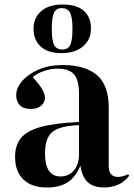

<svg xmlns="http://www.w3.org/2000/svg" viewBox="-20 -819 594 853"><path d="M189 14Q121 14 84 -21.5Q47 -57 47 -122Q47 -173 73 -205.5Q99 -238 161.5 -255Q224 -272 331 -277V-403Q331 -463 309 -488.5Q287 -514 237 -514Q206 -514 174 -503Q142 -492 126 -476Q159 -439 169.5 -418.5Q180 -398 180 -385Q180 -365 163.5 -350Q147 -335 117 -335Q84 -335 68 -351.5Q52 -368 52 -396Q52 -428 78 -458.5Q104 -489 150.5 -509.5Q197 -530 258 -530Q357 -530 410 -486Q463 -442 463 -340V-82Q463 -56 474 -44.5Q485 -33 503 -33Q525 -33 549 -45L554 -38Q529 -7 500 3.5Q471 14 444 14Q394 14 369 -10.5Q344 -35 337 -83Q315 -30 279 -8Q243 14 189 14ZM249 -35Q286 -35 308.5 -62Q331 -89 331 -132V-263Q247 -260 213.5 -233.5Q180 -207 180 -137Q180 -35 249 -35ZM253 -583Q192 -583 160.5 -612.5Q129 -642 129 -691Q129 -740 163 -769.5Q197 -799 259 -799Q321 -799 352.5 -771Q384 -743 384 -693Q384 -643 349 -613Q314 -583 253 -583ZM257 -599Q282 -599 292 -619Q302 -639 302 -692Q302 -744 290.5 -763.5Q279 -783 255 -783Q230 -783 220 -762.5Q210 -742 210 -692Q210 -639 220.5 -619Q231 -599 257 -599Z"/></svg>

Font: Literata 72pt SemiBold
Style: Regular
Weight: 600
Designer: Latin by Veronika Burian and Jose Scaglione. Greek by Irene Vlachou. Cyrillic by Vera Evstafieva.
Foundry: TypeTogether
Version: Version 3.002